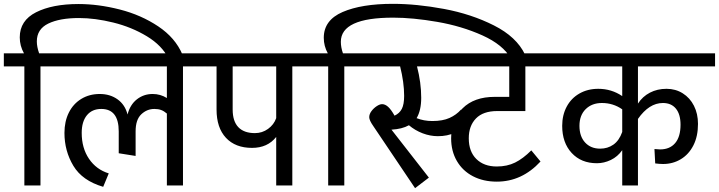

<svg xmlns="http://www.w3.org/2000/svg" viewBox="-40 -967 3748 1001"><path d="M911 -683 839 -661Q805 -730 725.5 -778Q646 -826 550.5 -849.5Q455 -873 372 -873Q271 -873 211.5 -844Q152 -815 152 -751Q152 -723 164 -689H265V-621H171V0H87V-621H-20V-689H85Q63 -728 63 -772Q63 -860 148 -903Q233 -946 369 -946Q473 -946 584.5 -917.5Q696 -889 785 -829.5Q874 -770 911 -683Z M1034 -621H914V0H830V-375Q815 -388 800 -393.5Q785 -399 765 -399Q726 -399 696.5 -371Q667 -343 667 -282V-154L579 -168V-282Q579 -399 488 -399Q440 -399 413 -366Q386 -333 386 -274Q386 -195 424 -139Q462 -83 527 -63L498 7Q389 -25 342.5 -102.5Q296 -180 296 -274Q296 -334 319 -380Q342 -426 384 -451.5Q426 -477 480 -477Q534 -477 573 -449Q612 -421 625 -370Q638 -421 673.5 -449Q709 -477 756 -477Q796 -477 830 -456V-621H230V-689H1034Z M1604 -621H1484V0H1400V-253Q1355 -196 1274 -196Q1187 -196 1138 -248.5Q1089 -301 1089 -396V-621H994V-689H1604ZM1400 -351V-621H1173V-396Q1173 -335 1202.5 -304Q1232 -273 1289 -273Q1327 -273 1357.5 -295Q1388 -317 1400 -351Z M2697 -683 2624 -661Q2583 -734 2475 -782.5Q2367 -831 2239.5 -853Q2112 -875 2010 -875Q1737 -875 1737 -749Q1737 -720 1748 -689H1849V-621H1755V0H1671V-621H1564V-689H1669Q1648 -727 1648 -770Q1648 -862 1746.5 -904.5Q1845 -947 2008 -947Q2132 -947 2274.5 -920.5Q2417 -894 2535 -834.5Q2653 -775 2697 -683Z M2399 -326Q2369 -293 2331 -275Q2293 -257 2243 -257Q2203 -257 2163.5 -272Q2124 -287 2092 -314Q2056 -294 2001 -291L2196 -41L2124 14L1906 -310Q1885 -340 1885 -356Q1885 -372 1896.5 -387.5Q1908 -403 1924 -413.5Q1940 -424 1952 -424Q1968 -424 1983.5 -410Q1999 -396 2017 -364Q2043 -376 2055 -399.5Q2067 -423 2067 -467Q2067 -537 2046 -621H1814V-689H2279V-621H2134Q2156 -536 2156 -457Q2156 -391 2132 -351Q2170 -336 2214 -336Q2268 -336 2303.5 -352Q2339 -368 2364 -396Z M2404 -246Q2404 -177 2443.5 -138Q2483 -99 2550 -99Q2604 -99 2645.5 -119.5Q2687 -140 2730 -183L2778 -125Q2681 -20 2550 -20Q2480 -20 2426 -48Q2372 -76 2342 -127.5Q2312 -179 2312 -246Q2312 -343 2372 -402.5Q2432 -462 2539 -462H2615V-621H2234V-689H2842V-621H2699V-388H2552Q2479 -388 2441.5 -349.5Q2404 -311 2404 -246Z M3286 -427Q3310 -464 3348.5 -484Q3387 -504 3435 -504Q3482 -504 3519.5 -480.5Q3557 -457 3578 -415.5Q3599 -374 3599 -321Q3599 -256 3575 -209Q3551 -162 3509.5 -137Q3468 -112 3417 -112Q3399 -112 3376 -115L3372 -190Q3390 -188 3401 -188Q3452 -188 3480 -221Q3508 -254 3508 -317Q3508 -371 3484 -400.5Q3460 -430 3416 -430Q3344 -430 3286 -347V0H3204V-184Q3180 -150 3144.5 -133Q3109 -116 3072 -116Q2990 -116 2940.5 -169.5Q2891 -223 2891 -311Q2891 -367 2914.5 -411Q2938 -455 2981 -479.5Q3024 -504 3079 -504Q3148 -504 3204 -466V-621H2802V-689H3688V-621H3286ZM3204 -279V-397Q3157 -430 3098 -430Q3046 -430 3013.5 -398Q2981 -366 2981 -311Q2981 -256 3010.5 -224Q3040 -192 3089 -192Q3128 -192 3158 -213Q3188 -234 3204 -279Z"/></svg>

Font: Fira GO
Style: Regular
Weight: 400
Designer: Carrois Corporate
Foundry: Carrois Corporate GbR
Version: Version 0.300